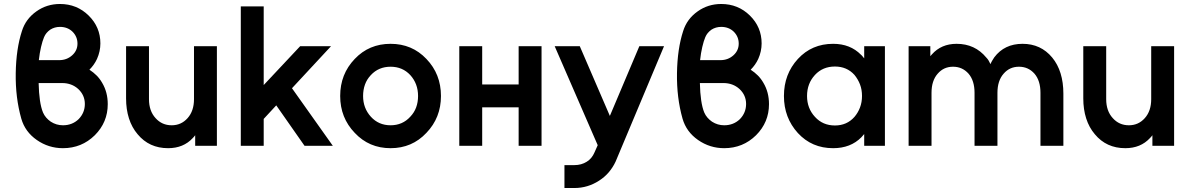

<svg xmlns="http://www.w3.org/2000/svg" viewBox="-20 -732 5975 964"><path d="M281 -712Q215 -712 163 -675Q109 -637 90 -576Q61 -487 59 -365Q58 -303 65 -246Q72 -189 87 -136Q106 -70 165 -29Q224 12 296 12Q390 12 456 -53Q521 -118 521 -209Q521 -269 493 -316Q481 -337 465 -353Q449 -369 429 -382Q441 -394 450.5 -407.5Q460 -421 467 -436Q484 -474 484 -514Q484 -596 425 -654Q366 -712 281 -712ZM281 -597Q319 -597 344 -573Q369 -548 369 -513Q369 -478 342 -454Q315 -430 277 -430H175Q179 -466 186 -496Q193 -526 201 -545Q206 -557 213.5 -566Q221 -575 232 -583Q254 -597 281 -597ZM174 -315H292Q340 -315 373 -285Q406 -254 406 -210Q406 -166 375 -134Q343 -103 296 -103Q263 -103 235 -121Q222 -130 212 -141.5Q202 -153 196 -167Q186 -191 180.5 -228.5Q175 -266 174 -315Z M613 -500V-238Q613 -183 627.5 -137.5Q642 -92 671 -58Q729 12 824 12Q901 12 948 -39Q951 -42 954 -45.5Q957 -49 960 -53V0H1069V-500H954V-234Q954 -175 922 -139Q890 -103 842 -103Q793 -103 761 -139Q728 -175 728 -234V-500Z M1189 0H1304V-135L1367 -203L1509 0H1651L1446 -289L1642 -500H1487L1304 -305V-700H1189Z M1941 -512Q1833 -512 1761 -436Q1688 -360 1688 -250Q1688 -141 1761 -65Q1833 12 1941 12Q2049 12 2121 -65Q2194 -141 2194 -250Q2194 -360 2121 -436Q2049 -512 1941 -512ZM1941 -397Q2001 -397 2040 -355Q2079 -312 2079 -250Q2079 -219 2069.5 -193Q2060 -167 2040 -146Q2001 -103 1941 -103Q1881 -103 1842 -146Q1803 -189 1803 -250Q1803 -281 1812.5 -307.5Q1822 -334 1842 -355Q1881 -397 1941 -397Z M2286 0H2401V-193H2584V0H2699V-500H2584V-308H2401V-500H2286Z M2765 -500 2981 -3 2965 33Q2952 64 2926 80Q2899 97 2864 97H2814V212H2864Q2931 212 2988 175Q3016 157 3036.5 133Q3057 109 3071 79L3314 -500H3190L3042 -150L2891 -500Z M3601 -712Q3535 -712 3483 -675Q3429 -637 3410 -576Q3381 -487 3379 -365Q3378 -303 3385 -246Q3392 -189 3407 -136Q3426 -70 3485 -29Q3544 12 3616 12Q3710 12 3776 -53Q3841 -118 3841 -209Q3841 -269 3813 -316Q3801 -337 3785 -353Q3769 -369 3749 -382Q3761 -394 3770.5 -407.5Q3780 -421 3787 -436Q3804 -474 3804 -514Q3804 -596 3745 -654Q3686 -712 3601 -712ZM3601 -597Q3639 -597 3664 -573Q3689 -548 3689 -513Q3689 -478 3662 -454Q3635 -430 3597 -430H3495Q3499 -466 3506 -496Q3513 -526 3521 -545Q3526 -557 3533.5 -566Q3541 -575 3552 -583Q3574 -597 3601 -597ZM3494 -315H3612Q3660 -315 3693 -285Q3726 -254 3726 -210Q3726 -166 3695 -134Q3663 -103 3616 -103Q3583 -103 3555 -121Q3542 -130 3532 -141.5Q3522 -153 3516 -167Q3506 -191 3500.5 -228.5Q3495 -266 3494 -315Z M4319 -500V-439Q4315 -443 4311.5 -448Q4308 -453 4303 -457Q4249 -512 4163 -512Q4056 -512 3986 -436Q3916 -360 3916 -250Q3916 -141 3986 -64Q4056 12 4163 12Q4251 12 4305 -43Q4309 -47 4312 -51Q4315 -55 4319 -59V0H4423V-500ZM4172 -398Q4232 -398 4270 -356Q4288 -334 4298 -308Q4308 -282 4308 -250Q4308 -219 4298 -192.5Q4288 -166 4270 -145Q4232 -102 4172 -102Q4111 -102 4072 -145Q4032 -188 4032 -250Q4032 -313 4072 -356Q4111 -398 4172 -398Z M5319 0V-262Q5319 -318 5305 -363.5Q5291 -409 5263 -443Q5206 -512 5114 -512Q5023 -512 4972 -444Q4967 -436 4962 -428Q4957 -420 4953 -410Q4949 -419 4944 -427.5Q4939 -436 4932 -443Q4875 -512 4783 -512Q4706 -512 4659 -459Q4658 -457 4655.5 -455Q4653 -453 4651 -450V-500H4542V0H4657V-266Q4657 -327 4688 -362Q4718 -397 4765 -397Q4812 -397 4843 -362Q4873 -327 4873 -266V0H4988V-266Q4988 -327 5019 -362Q5049 -397 5096 -397Q5143 -397 5174 -362Q5204 -327 5204 -266V0Z M5419 -500V-238Q5419 -183 5433.5 -137.5Q5448 -92 5477 -58Q5535 12 5630 12Q5707 12 5754 -39Q5757 -42 5760 -45.5Q5763 -49 5766 -53V0H5875V-500H5760V-234Q5760 -175 5728 -139Q5696 -103 5648 -103Q5599 -103 5567 -139Q5534 -175 5534 -234V-500Z"/></svg>

Font: Unageo
Style: SemiBold
Weight: 600
Designer: Richard Sepsi
Foundry: Richard Sepsi
Version: Version 2.000